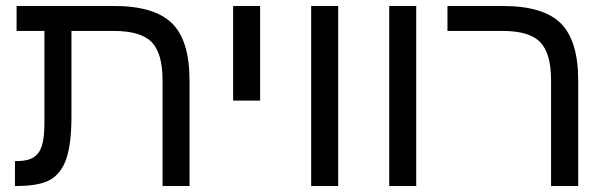

<svg xmlns="http://www.w3.org/2000/svg" viewBox="-20 -619 2024 639"><path d="M127.9 -516.1H35.2V-599.1H358.9Q493.7 -599.1 552.2 -541.7Q610.8 -484.4 610.8 -351.1V0H521V-352.1Q521 -441.9 484.6 -479Q448.2 -516.1 357.9 -516.1H217.8V-231.9Q217.8 -142.1 201.4 -92.8Q185.1 -43.5 148.9 -21.7Q112.8 0 35.2 0H29.8V-83H38.1Q72.3 -83 91.8 -95.5Q111.3 -107.9 119.6 -134.3Q127.9 -160.6 127.9 -213.9Z M755.9 -599.1H845.7V-284.2H755.9Z M1015.6 -599.1H1105.5V0H1015.6Z M1275.4 -599.1H1365.2V0H1275.4Z M1904.3 0H1814V-352.1Q1814 -440.9 1778.1 -478.5Q1742.2 -516.1 1652.3 -516.1H1469.2V-599.1H1653.3Q1788.1 -599.1 1846.2 -541.5Q1904.3 -483.9 1904.3 -351.1Z"/></svg>

Font: Liberation Sans
Style: Regular
Weight: 400
Designer: Steve Matteson
Foundry: Ascender Corporation
Version: Version 2.00.1